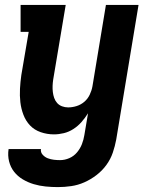

<svg xmlns="http://www.w3.org/2000/svg" viewBox="-20 -540 640 783"><path d="M216 223Q191 223 166 220.5Q141 218 117.5 211Q94 204 73 191.5Q52 179 37.5 160.5Q23 142 17 118Q11 94 15 68H147Q145 81 154 91Q163 101 175 105.5Q187 110 199.5 111.5Q212 113 225 113Q244 113 262.5 105Q281 97 294 81.5Q307 66 314 48Q321 30 324 11L339 -78Q327 -59 312.5 -42.5Q298 -26 279.5 -14Q261 -2 240.5 3Q220 8 200 8Q172 8 146 -1Q120 -10 102.5 -28.5Q85 -47 75.5 -72Q66 -97 63 -123.5Q60 -150 61.5 -178Q63 -206 67 -234L97 -410H64V-520H248L197 -216Q195 -203 194.5 -190Q194 -177 195.5 -164.5Q197 -152 201 -140.5Q205 -129 213 -120Q221 -111 233 -106.5Q245 -102 258 -102Q275 -102 292.5 -107.5Q310 -113 324 -125Q338 -137 346 -154Q354 -171 357 -188L412 -520H545L454 29Q449 56 440 82.5Q431 109 414 132.5Q397 156 373.5 174Q350 192 324 203.5Q298 215 270.5 219Q243 223 216 223Z"/></svg>

Font: Iosevka HT Extrabold Extended
Style: Italic
Weight: 800
Width: 7
Italic angle: -9°
Monospace: yes
Designer: Belleve Invis
Foundry: Belleve Invis
Version: Version 32.3.0; ttfautohint (v1.8.4)